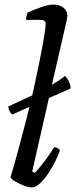

<svg xmlns="http://www.w3.org/2000/svg" viewBox="-20 -820 329 840"><path d="M119 0Q105 0 84 -8Q63 -16 46 -26.5Q29 -37 26 -44Q31 -59 42 -98.5Q53 -138 66.5 -188.5Q80 -239 93 -289Q101 -319 109 -353L34 -319Q19 -330 16 -354Q79 -383 121 -403Q137 -474 150.5 -540Q164 -606 172 -654Q180 -702 180 -716Q180 -733 157 -733H94Q94 -741 96 -750.5Q98 -760 101 -765Q125 -776 158 -788Q191 -800 214 -800Q240 -800 257.5 -786.5Q275 -773 275 -750Q275 -748 271 -728.5Q267 -709 262 -688L207 -449Q240 -468 264 -488Q275 -478 282 -462.5Q289 -447 289 -433L194 -391L121 -70L131 -63Q142 -73 158 -93Q174 -113 190 -135.5Q206 -158 217 -176Q225 -176 232 -172Q239 -168 242 -163Q236 -142 222 -114.5Q208 -87 190.5 -60.5Q173 -34 154 -17Q135 0 119 0Z"/></svg>

Font: Texturina
Style: Italic
Weight: 400
Italic angle: -11°
Designer: Guillermo Torres Carreño
Foundry: Omnibus-Type
Version: Version 1.002; ttfautohint (v1.8.3)